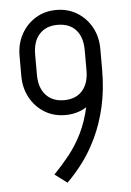

<svg xmlns="http://www.w3.org/2000/svg" viewBox="-53 -755 552 810"><g transform="rotate(-5 223.5 -350.0)"><path d="M387 -450Q387 -362 370.5 -290.5Q354 -219 326.5 -161.5Q299 -104 266 -60.5Q233 -17 200 15L148 -24Q183 -60 214 -99Q245 -138 269 -186.5Q293 -235 307 -299Q321 -363 321 -450ZM387 -535V-450H321V-535ZM111 -535V-450H45V-535ZM45 -535Q45 -587 67.5 -627.5Q90 -668 128.5 -691.5Q167 -715 216 -715V-652Q167 -652 139 -621.5Q111 -591 111 -535ZM387 -535H321Q321 -591 293.5 -621.5Q266 -652 216 -652V-715Q265 -715 303.5 -691.5Q342 -668 364.5 -627.5Q387 -587 387 -535ZM45 -450H111Q111 -395 139 -364Q167 -333 216 -333V-270Q167 -270 128.5 -293.5Q90 -317 67.5 -358Q45 -399 45 -450ZM387 -450Q387 -399 364.5 -358Q342 -317 303.5 -293.5Q265 -270 216 -270V-333Q266 -333 293.5 -364Q321 -395 321 -450Z"/></g></svg>

Font: Akshar Light
Style: Regular
Weight: 300
Designer: Tall Chai
Foundry: Tall Chai
Version: Version 1.100